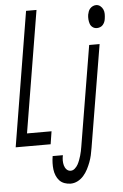

<svg xmlns="http://www.w3.org/2000/svg" viewBox="-81 -779 671 1045"><g transform="rotate(-5 254.0 -256.0)"><path d="M-19 0 102 -735H159L49 -70H183L172 0ZM478 -608Q465 -608 455 -615.5Q445 -623 441 -634.5Q437 -646 436 -659Q435 -672 437 -685Q439 -694 442 -702.5Q445 -711 451.5 -718Q458 -725 466.5 -729Q475 -733 484 -733Q497 -733 507 -725Q517 -717 522 -705.5Q527 -694 527 -681Q527 -668 525 -655Q524 -646 520.5 -637.5Q517 -629 511 -622Q505 -615 496 -611.5Q487 -608 478 -608ZM262 223Q245 223 228.5 217Q212 211 201 199Q190 187 183.5 171Q177 155 175 138Q173 121 173.5 103Q174 85 177 67V65H233V66Q230 80 230 94Q230 108 233.5 121Q237 134 246 143.5Q255 153 269 153Q281 153 291.5 143.5Q302 134 308 123Q314 112 318.5 100Q323 88 326.5 76Q330 64 332.5 52Q335 40 337 28L428 -520H485L392 39Q389 59 384.5 78.5Q380 98 373 116.5Q366 135 356.5 153.5Q347 172 333 188Q319 204 300.5 213.5Q282 223 262 223Z"/></g></svg>

Font: Iosevka Custom
Style: Italic
Weight: 400
Italic angle: -9°
Monospace: yes
Designer: Belleve Invis
Foundry: Belleve Invis
Version: Version 30.3.3; ttfautohint (v1.8.3)